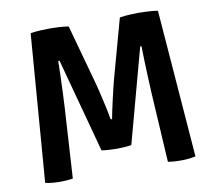

<svg xmlns="http://www.w3.org/2000/svg" viewBox="-77 -777 975 872"><g transform="rotate(-10 410.5 -341.0)"><path d="M117 -682.5Q138.5 -686 164.5 -687.2Q190.5 -688.5 207.5 -688.5Q225 -688.5 248 -687.2Q271 -686 292.5 -682.5L369 -405Q372 -394.5 377.2 -372.5Q382.5 -350.5 388.5 -324Q394.5 -297.5 399.8 -273Q405 -248.5 407 -234H413.5Q416 -248.5 421.2 -273Q426.5 -297.5 432.5 -324Q438.5 -350.5 444 -372.5Q449.5 -394.5 452 -405L528.5 -682.5Q551 -686 573.5 -687.2Q596 -688.5 613.5 -688.5Q631 -688.5 656.5 -687.2Q682 -686 704 -682.5L757 -1.5Q742.5 2 723.8 3.8Q705 5.5 689 5.5Q673.5 5.5 659 4.5Q644.5 3.5 629.5 1L610.5 -319.5Q609 -351 607.2 -389.8Q605.5 -428.5 604.2 -467Q603 -505.5 602.5 -536.5H596.5L479 -102.5Q464 -100 444.2 -98.8Q424.5 -97.5 410 -97.5Q396.5 -97.5 376.5 -98.8Q356.5 -100 341.5 -102.5L224.5 -536.5H218.5Q218 -505.5 216.8 -467Q215.5 -428.5 214 -389.8Q212.5 -351 210.5 -319.5L191 1Q176.5 3.5 161.5 4.5Q146.5 5.5 131.5 5.5Q115.5 5.5 96.8 3.8Q78 2 64 -1.5Z"/></g></svg>

Font: Signika SemiBold
Style: Regular
Weight: 600
Designer: Anna Giedry
Foundry: Anna Giedry
Version: Version 2.001